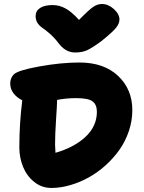

<svg xmlns="http://www.w3.org/2000/svg" viewBox="-20 -931 716 955"><path d="M486.8 -911.1Q518.6 -911.1 546.4 -886Q574.2 -860.8 574.2 -834Q574.2 -814.9 558.3 -794.2Q542.5 -773.4 483.9 -726.1Q438 -692.4 413.3 -681.2Q388.7 -669.9 353 -669.9Q304.2 -669.9 268.1 -720.2Q249 -745.1 226.3 -764.6Q203.6 -784.2 189.9 -793.2Q176.3 -802.2 166.7 -816.7Q157.2 -831.1 157.2 -851.1Q157.2 -877 179.4 -891.4Q201.7 -905.8 242.2 -905.8Q274.4 -905.8 305.2 -889.4Q335.9 -873 373 -832Q424.8 -884.8 445.3 -897.9Q465.8 -911.1 486.8 -911.1ZM235.8 3.9Q187.5 3.9 150.1 -26.1Q112.8 -56.2 94.5 -101.6Q76.2 -147 76.2 -198.2Q76.2 -316.4 90.8 -432.1Q63 -445.8 46.9 -467.5Q30.8 -489.3 30.8 -515.1Q30.8 -543 48.8 -561Q69.3 -581.5 177 -600.8Q284.7 -620.1 375 -620.1Q496.6 -620.1 567.4 -553.5Q638.2 -486.8 638.2 -382.8Q638.2 -330.6 621.1 -279.5Q604 -228.5 574.5 -186.5Q544.9 -144.5 505.1 -108.6Q465.3 -72.8 421.1 -48.3Q377 -23.9 328.9 -10Q280.8 3.9 235.8 3.9ZM253.9 -211.9Q253.9 -203.1 255.9 -170.9Q351.1 -198.7 406.5 -251.5Q461.9 -304.2 461.9 -375Q461.9 -410.6 440.4 -426.8Q418.9 -442.9 358.9 -442.9Q309.1 -442.9 264.2 -434.1Q263.7 -408.7 258.8 -335.9Q253.9 -263.2 253.9 -211.9Z"/></svg>

Font: Shantell Sans Irregular Bouncy
Style: Regular
Weight: 800
Designer: Stephen Nixon, Anya Danilova, Shantell Martin
Foundry: Arrow Type
Version: Version 1.006;[9816181b4]